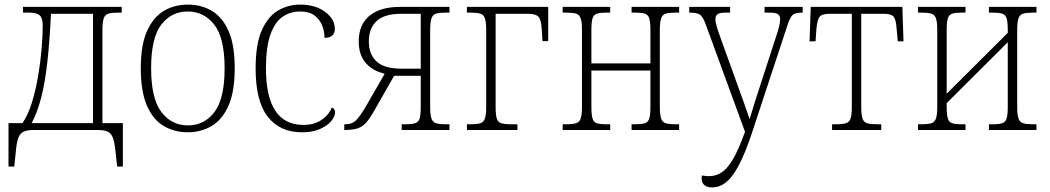

<svg xmlns="http://www.w3.org/2000/svg" viewBox="-20 -566 4571 836"><path d="M17 159V-30H78Q102 -65 118.5 -118Q135 -171 145.5 -232Q156 -293 161 -351.5Q166 -410 166 -455Q166 -488 152.5 -499.5Q139 -511 109 -511H80V-536H510V-511H494Q466 -511 451.5 -506.5Q437 -502 431.5 -485.5Q426 -469 426 -435V-30H515V159H490L483 94Q479 55 472 35Q465 15 449.5 7.5Q434 0 405 0H127Q98 0 82.5 7.5Q67 15 59.5 35Q52 55 49 94L42 159ZM118 -30H385V-506H202Q196 -382 186 -294.5Q176 -207 160 -143.5Q144 -80 118 -30Z M798 10Q740 10 693.5 -17Q647 -44 620 -105.5Q593 -167 593 -269Q593 -371 620.5 -431.5Q648 -492 694 -519Q740 -546 798 -546Q856 -546 902 -519Q948 -492 975 -431.5Q1002 -371 1002 -269Q1002 -167 975 -106Q948 -45 901.5 -17.5Q855 10 798 10ZM798 -20Q870 -20 914 -78.5Q958 -137 958 -269Q958 -401 913 -458.5Q868 -516 798 -516Q726 -516 682 -458.5Q638 -401 638 -269Q638 -137 682.5 -78.5Q727 -20 798 -20Z M1295 10Q1199 10 1146 -57.5Q1093 -125 1093 -268Q1093 -375 1120.5 -435.5Q1148 -496 1192 -521Q1236 -546 1287 -546Q1353 -546 1395.5 -514.5Q1438 -483 1438 -440Q1438 -402 1393 -401Q1393 -429 1382.5 -455.5Q1372 -482 1349 -499Q1326 -516 1287 -516Q1244 -516 1210.5 -493Q1177 -470 1157.5 -415.5Q1138 -361 1138 -268Q1138 -22 1302 -22Q1346 -22 1378.5 -43Q1411 -64 1425 -98Q1439 -92 1439 -77Q1439 -59 1422.5 -39Q1406 -19 1374 -4.5Q1342 10 1295 10Z M1479 0V-25H1485Q1514 -25 1532 -44Q1550 -63 1575 -106L1655 -245Q1603 -257 1572.5 -292Q1542 -327 1542 -386Q1542 -459 1589 -497.5Q1636 -536 1721 -536H1937V-511H1920Q1893 -511 1878.5 -506.5Q1864 -502 1858.5 -485.5Q1853 -469 1853 -435V-101Q1853 -67 1858.5 -50.5Q1864 -34 1878.5 -29.5Q1893 -25 1921 -25H1937V0H1729V-25H1745Q1773 -25 1787.5 -29.5Q1802 -34 1807 -50Q1812 -66 1812 -101V-236H1696L1613 -90Q1593 -54 1576.5 -34.5Q1560 -15 1538 -7.5Q1516 0 1479 0ZM1727 -267H1812V-506H1727Q1654 -506 1620 -474.5Q1586 -443 1586 -386Q1586 -329 1620 -298Q1654 -267 1727 -267Z M2013 0V-25H2029Q2057 -25 2071.5 -29.5Q2086 -34 2091.5 -50.5Q2097 -67 2097 -101V-435Q2097 -469 2091.5 -485.5Q2086 -502 2071.5 -506.5Q2057 -511 2029 -511H2013V-536H2367V-387H2342L2339 -437Q2337 -479 2325 -492.5Q2313 -506 2278 -506H2138V-101Q2138 -66 2143 -50Q2148 -34 2162.5 -29.5Q2177 -25 2205 -25H2233V0Z M2430 0V-25H2446Q2474 -25 2488.5 -29.5Q2503 -34 2508.5 -50.5Q2514 -67 2514 -101V-435Q2514 -469 2508.5 -485.5Q2503 -502 2488.5 -506.5Q2474 -511 2446 -511H2430V-536H2637V-511H2619Q2593 -511 2579 -506.5Q2565 -502 2560 -486Q2555 -470 2555 -435V-290H2812V-435Q2812 -470 2807 -486Q2802 -502 2788 -506.5Q2774 -511 2748 -511H2730V-536H2937V-511H2921Q2893 -511 2878.5 -506.5Q2864 -502 2858.5 -485.5Q2853 -469 2853 -435V-101Q2853 -67 2858.5 -50.5Q2864 -34 2878.5 -29.5Q2893 -25 2921 -25H2937V0H2730V-25H2748Q2774 -25 2788 -29.5Q2802 -34 2807 -50Q2812 -66 2812 -101V-259H2555V-101Q2555 -66 2560 -50Q2565 -34 2578.5 -29.5Q2592 -25 2619 -25H2637V0Z M3081 250Q3035 250 3035 209Q3035 203 3036 198Q3051 201 3067 201Q3116 201 3150 158.5Q3184 116 3214 34L3224 8L3052 -462Q3041 -492 3028.5 -501.5Q3016 -511 2984 -511H2981V-536H3159V-511H3140Q3112 -511 3103.5 -503.5Q3095 -496 3095 -483Q3095 -470 3101.5 -448Q3108 -426 3116 -405L3188 -205Q3204 -161 3218 -122Q3232 -83 3244 -47Q3254 -82 3266 -119.5Q3278 -157 3292 -200L3359 -406Q3366 -426 3371.5 -447.5Q3377 -469 3377 -483Q3377 -496 3368.5 -503.5Q3360 -511 3331 -511H3309V-536H3475V-511H3473Q3441 -511 3430 -499.5Q3419 -488 3409 -457L3253 16Q3213 136 3173 193Q3133 250 3081 250Z M3603 0V-25H3621Q3649 -25 3663.5 -29.5Q3678 -34 3683.5 -50Q3689 -66 3689 -101V-506H3593Q3561 -506 3550 -494.5Q3539 -483 3535 -442L3531 -386H3505L3510 -536H3909L3914 -386H3889L3884 -442Q3881 -483 3870 -494.5Q3859 -506 3827 -506H3730V-101Q3730 -66 3735.5 -50Q3741 -34 3755.5 -29.5Q3770 -25 3799 -25H3817V0Z M3977 0V-25H3993Q4021 -25 4035.5 -29.5Q4050 -34 4055.5 -50.5Q4061 -67 4061 -101V-435Q4061 -469 4055.5 -485.5Q4050 -502 4035.5 -506.5Q4021 -511 3993 -511H3977V-536H4184V-511H4166Q4140 -511 4126 -506.5Q4112 -502 4107 -486Q4102 -470 4102 -435V-158L4368 -423V-435Q4368 -470 4363 -486Q4358 -502 4344 -506.5Q4330 -511 4303 -511H4286V-536H4493V-511H4476Q4449 -511 4434.5 -506.5Q4420 -502 4414.5 -485.5Q4409 -469 4409 -435V-101Q4409 -67 4414.5 -50.5Q4420 -34 4434.5 -29.5Q4449 -25 4476 -25H4493V0H4286V-25H4303Q4330 -25 4344 -29.5Q4358 -34 4363 -50Q4368 -66 4368 -101V-382L4102 -117V-101Q4102 -66 4107 -50Q4112 -34 4125.5 -29.5Q4139 -25 4166 -25H4184V0Z"/></svg>

Font: Noto Serif SemiCondensed ExtraLight
Style: Regular
Weight: 200
Width: 4
Designer: Monotype Design Team
Foundry: Monotype Imaging Inc.
Version: Version 2.014